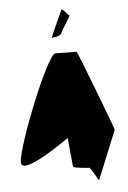

<svg xmlns="http://www.w3.org/2000/svg" viewBox="-53 -788 548 819"><g transform="rotate(-5 221.0 -378.0)"><path d="M12 -113C12 -49 220 -199 220 -199L232 -75C233 -69 296 -64 301 -64C307 -64 338 -2 338 -8L423 -216C423 -224 293 -562 290 -562C290 -562 233 -563 199 -563C165 -563 12 -178 12 -113ZM190 -632C189 -628 229 -635 231 -645C233 -655 278 -719 273 -719C268 -719 243 -756 241 -746C238 -738 191 -638 190 -632Z"/></g></svg>

Font: Ampere
Style: SCUltCnd
Weight: 400
Version: Version 1